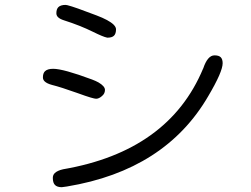

<svg xmlns="http://www.w3.org/2000/svg" viewBox="-20 -760 1040 795"><path d="M868.2 -530.8Q839.4 -530.8 821.3 -476.1L820.8 -475.6Q678.2 -134.3 241.2 -59.1Q217.3 -53.7 206.5 -43Q198.7 -35.2 198.7 -23.4Q198.7 -2.9 207.8 6.1Q216.8 15.1 235.8 15.1L257.3 12.2Q664.6 -55.2 842.8 -362.8Q901.9 -462.9 901.9 -498Q901.9 -515.1 894 -522.9Q886.2 -530.8 868.2 -530.8ZM252 -739.7Q231 -739.7 221.7 -730.5Q213.4 -722.2 213.4 -705.1Q213.4 -695.8 220.2 -689Q228 -681.2 245.1 -675.8Q312.5 -654.3 364.7 -628.4Q407.2 -607.4 422.4 -604.5Q424.3 -604 424.8 -604Q443.8 -604 452.1 -612.3Q460.4 -620.6 460.4 -638.7Q460.4 -647.5 450.7 -657.7Q431.2 -676.8 379.4 -696.3Q288.1 -731.4 259.8 -738.3Q253.9 -739.7 252 -739.7ZM200.2 -475.1Q176.3 -475.1 166 -464.8Q157.7 -456.5 157.7 -439.5Q157.7 -430.2 164.6 -423.3Q173.8 -414.1 195.8 -408.2Q231.4 -399.4 299.8 -375Q337.4 -361.3 355 -356.2Q372.6 -351.1 377.9 -351.1Q389.6 -351.1 402.3 -362.3Q409.2 -368.2 411.9 -374.5Q414.6 -380.9 414.6 -387.7Q414.6 -402.8 388.2 -418.5Q377 -424.8 361.3 -430.7Q242.2 -475.1 200.2 -475.1Z"/></svg>

Font: YuPearl-ExtraLight
Style: ExtraLight
Weight: 200
Designer: Max Yao
Foundry: Max-Everyday
Version: Version 1.011; ttfautohint (v1.8.3)